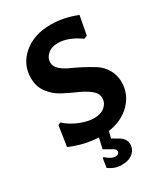

<svg xmlns="http://www.w3.org/2000/svg" viewBox="-207 -747 912 1042"><g transform="rotate(-30 249.0 -225.5)"><path d="M285 -652Q367 -652 448 -619L426 -502L406 -494Q334 -546 269 -546Q229 -546 205 -524.5Q181 -503 181 -475Q181 -451 202 -431Q223 -411 254.5 -397Q286 -383 322.5 -364Q359 -345 390.5 -325Q422 -305 443 -269.5Q464 -234 464 -190Q464 -116 411.5 -61.5Q359 -7 271 6L261 47L295 67Q336 89 336 126Q336 159 310 180Q284 201 241 201Q197 201 160 173L169 116L175 114Q207 144 234 144Q258 144 258 123Q258 112 241 103L192 75L207 9Q119 6 31 -32L50 -158L65 -166Q105 -131 152.5 -112.5Q200 -94 237 -94Q281 -94 305.5 -115.5Q330 -137 330 -167Q330 -197 301 -220Q272 -243 230.5 -261Q189 -279 147.5 -301Q106 -323 77 -361.5Q48 -400 48 -453Q48 -539 114 -595.5Q180 -652 285 -652Z"/></g></svg>

Font: Alegreya Sans
Style: Bold
Weight: 700
Designer: Juan Pablo del Peral
Foundry: Huerta Tipografica
Version: Version 2.007